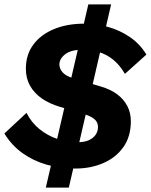

<svg xmlns="http://www.w3.org/2000/svg" viewBox="-22 -768 688 876"><path d="M322 1Q253 1 191.5 -16.5Q130 -34 80.5 -69.5Q31 -105 -2 -159L99 -253Q121 -209 158 -179Q195 -149 240 -134Q285 -119 331 -119Q363 -119 383.5 -128.5Q404 -138 414.5 -153.5Q425 -169 425 -188Q425 -202 418.5 -213Q412 -224 396.5 -233Q381 -242 354 -250L250 -281Q203 -295 168.5 -319Q134 -343 115 -377Q96 -411 96 -454Q96 -519 130.5 -565Q165 -611 225 -635.5Q285 -660 361 -660Q418 -660 471.5 -645Q525 -630 570.5 -599Q616 -568 646 -519L548 -431Q524 -472 494 -496Q464 -520 429 -530.5Q394 -541 353 -541Q302 -541 275.5 -520.5Q249 -500 249 -474Q249 -455 263 -438.5Q277 -422 309 -412L439 -373Q483 -360 513 -337.5Q543 -315 559 -284Q575 -253 575 -215Q575 -145 541 -97Q507 -49 449.5 -24Q392 1 322 1ZM187 88 381 -748H485L292 88Z"/></svg>

Font: Kantumruy Pro
Style: Italic
Weight: 400
Italic angle: -13°
Designer: Sovichet Tep
Foundry: Sovichet Tep
Version: Version 1.002